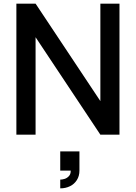

<svg xmlns="http://www.w3.org/2000/svg" viewBox="-20 -740 746 1055"><path d="M70 0V-720H175.5L531.5 -184.5V-720H636.5V0H531.5L175.5 -535.5V0ZM311 247Q321.5 247 334.8 243Q348 239 358.2 228.2Q368.5 217.5 368.5 199.5Q368.5 198.5 368.5 197.5H311V92H416.5V197.5Q416.5 227 402.5 249.2Q388.5 271.5 364.5 283.2Q340.5 295 311 295Z"/></svg>

Font: Vela Sans SemBd
Style: Regular
Weight: 600
Designer: Principal design: Mikhail Sharanda - project Manrope.
Design modification: Ravid Balaliev
Foundry: Mikhail Sharanda
Version: Version 1.001